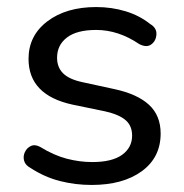

<svg xmlns="http://www.w3.org/2000/svg" viewBox="-20 -516 522 545"><path d="M240 9Q194 9 150.5 -2Q107 -13 67 -39Q52 -47 48.5 -59.5Q45 -72 50.5 -84Q56 -96 67.5 -101.5Q79 -107 94 -99Q133 -75 169.5 -65.5Q206 -56 242 -56Q298 -56 326.5 -76.5Q355 -97 355 -131Q355 -159 336.5 -175Q318 -191 278 -200L186 -219Q61 -246 61 -349Q61 -415 114.5 -455.5Q168 -496 253 -496Q297 -496 336.5 -484Q376 -472 406 -448Q425 -437 424 -418.5Q423 -400 409.5 -390Q396 -380 375 -391Q316 -431 253 -431Q198 -431 170 -409.5Q142 -388 142 -352Q142 -325 159 -308Q176 -291 213 -283L305 -263Q370 -249 403 -218.5Q436 -188 436 -137Q436 -69 382.5 -30Q329 9 240 9Z"/></svg>

Font: Chiron GoRound TC N
Style: Regular
Weight: 350
Designer: Ryoko NISHIZUKA 西塚涼子 (kana, bopomofo & ideographs); Paul D. Hunt (Latin, Greek & Cyrillic); Sandoll Communications 산돌커뮤니
Foundry: Adobe
Version: Version 1.000;hotconv 1.1.1;makeotfexe 2.6.0